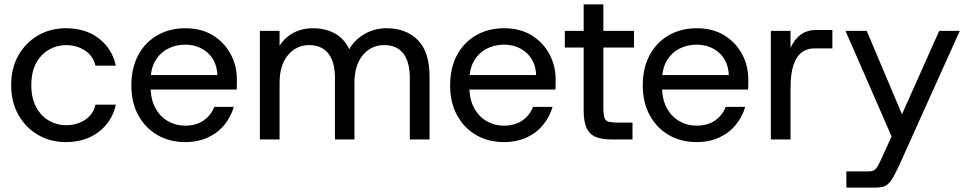

<svg xmlns="http://www.w3.org/2000/svg" viewBox="-20 -637 4430 877"><path d="M281 12Q210 12 153.5 -21Q97 -54 64 -112.5Q31 -171 31 -248Q31 -326 64 -384Q97 -442 153.5 -475Q210 -508 281 -508Q371 -508 431.5 -461.5Q492 -415 509 -337H416Q406 -381 368.5 -406Q331 -431 281 -431Q240 -431 203.5 -410Q167 -389 145 -348.5Q123 -308 123 -248Q123 -189 145 -148Q167 -107 203.5 -86Q240 -65 281 -65Q331 -65 368.5 -89.5Q406 -114 416 -159H509Q493 -83 432 -35.5Q371 12 281 12Z M826 12Q754 12 698.5 -20.5Q643 -53 611.5 -111Q580 -169 580 -247Q580 -326 611 -384.5Q642 -443 698 -475.5Q754 -508 827 -508Q900 -508 952.5 -475.5Q1005 -443 1033.5 -390Q1062 -337 1062 -274Q1062 -264 1062 -252.5Q1062 -241 1061 -228H647V-294H973Q970 -359 928.5 -396Q887 -433 825 -433Q783 -433 747 -414.5Q711 -396 689.5 -359.5Q668 -323 668 -269V-242Q668 -183 690 -143Q712 -103 748 -83Q784 -63 825 -63Q875 -63 909 -86Q943 -109 959 -149H1048Q1035 -104 1005 -67Q975 -30 929.5 -9Q884 12 826 12Z M1167 0V-496H1257V-428Q1281 -466 1320.5 -487Q1360 -508 1409 -508Q1467 -508 1510 -484Q1553 -460 1575 -412Q1601 -457 1646.5 -482.5Q1692 -508 1745 -508Q1835 -508 1888.5 -454Q1942 -400 1942 -288V0H1852V-279Q1852 -355 1822 -393Q1792 -431 1734 -431Q1676 -431 1637.5 -385.5Q1599 -340 1599 -257V0H1510V-279Q1510 -355 1479.5 -393Q1449 -431 1392 -431Q1334 -431 1295.5 -385.5Q1257 -340 1257 -257V0Z M2282 12Q2210 12 2154.5 -20.5Q2099 -53 2067.5 -111Q2036 -169 2036 -247Q2036 -326 2067 -384.5Q2098 -443 2154 -475.5Q2210 -508 2283 -508Q2356 -508 2408.5 -475.5Q2461 -443 2489.5 -390Q2518 -337 2518 -274Q2518 -264 2518 -252.5Q2518 -241 2517 -228H2103V-294H2429Q2426 -359 2384.5 -396Q2343 -433 2281 -433Q2239 -433 2203 -414.5Q2167 -396 2145.5 -359.5Q2124 -323 2124 -269V-242Q2124 -183 2146 -143Q2168 -103 2204 -83Q2240 -63 2281 -63Q2331 -63 2365 -86Q2399 -109 2415 -149H2504Q2491 -104 2461 -67Q2431 -30 2385.5 -9Q2340 12 2282 12Z M2775 0Q2733 0 2704 -10.5Q2675 -21 2660.5 -50Q2646 -79 2646 -132V-420H2560V-496H2646V-617H2736V-496H2876V-420H2736V-146Q2736 -114 2741 -99Q2746 -84 2762 -80.5Q2778 -77 2808 -77H2869V0Z M3162 12Q3090 12 3034.5 -20.5Q2979 -53 2947.5 -111Q2916 -169 2916 -247Q2916 -326 2947 -384.5Q2978 -443 3034 -475.5Q3090 -508 3163 -508Q3236 -508 3288.5 -475.5Q3341 -443 3369.5 -390Q3398 -337 3398 -274Q3398 -264 3398 -252.5Q3398 -241 3397 -228H2983V-294H3309Q3306 -359 3264.5 -396Q3223 -433 3161 -433Q3119 -433 3083 -414.5Q3047 -396 3025.5 -359.5Q3004 -323 3004 -269V-242Q3004 -183 3026 -143Q3048 -103 3084 -83Q3120 -63 3161 -63Q3211 -63 3245 -86Q3279 -109 3295 -149H3384Q3371 -104 3341 -67Q3311 -30 3265.5 -9Q3220 12 3162 12Z M3501 0V-496H3591V-418Q3608 -457 3637 -478.5Q3666 -500 3708 -500H3782V-416H3699Q3667 -416 3642.5 -398Q3618 -380 3604.5 -340.5Q3591 -301 3591 -236V0Z M3846 220V146H3947Q3961 146 3970.5 141.5Q3980 137 3989 122Q3998 107 4011 77L4067 -46L4059 1L3842 -496H3939L4100 -115L4270 -496H4364L4095 101Q4077 141 4064 165Q4051 189 4039.5 200.5Q4028 212 4013.5 216Q3999 220 3976 220Z"/></svg>

Font: Host Grotesk Light
Style: Regular
Weight: 400
Version: Version 1.003